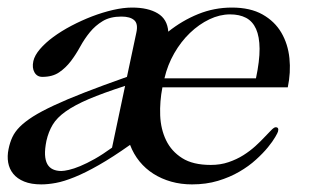

<svg xmlns="http://www.w3.org/2000/svg" viewBox="-52 -482 830 510"><path d="M379.4 -250Q372.1 -212.4 373.5 -175.5Q375 -138.7 389.2 -109.4Q403.3 -80.1 431.9 -62Q460.4 -43.9 507.8 -43.9Q533.7 -43.9 555.2 -51.3Q576.7 -58.6 594.5 -69.8Q612.3 -81.1 626.5 -94Q640.6 -106.9 651.1 -118.2Q661.6 -129.4 668.9 -136.7Q676.3 -144 680.2 -144Q689.5 -144 686.5 -132.8Q686 -129.9 679.2 -118.2Q672.4 -106.4 659.7 -90.8Q647 -75.2 627.9 -57.9Q608.9 -40.5 583.7 -25.9Q558.6 -11.2 527.1 -1.7Q495.6 7.8 458 7.8Q428.7 7.8 402.8 0.5Q377 -6.8 355.7 -20.3Q334.5 -33.7 318.6 -53.2Q302.7 -72.8 293.5 -97.2Q246.6 -64 210.4 -43.5Q174.3 -22.9 146 -11.5Q117.7 0 96.4 3.9Q75.2 7.8 57.6 7.8Q30.8 7.8 12.2 0.2Q-6.3 -7.3 -16.8 -20.3Q-27.3 -33.2 -30.3 -50.3Q-33.2 -67.4 -29.3 -85.9Q-25.9 -103 -19.3 -117.4Q-12.7 -131.8 0.7 -145.3Q14.2 -158.7 35.6 -172.4Q57.1 -186 91.1 -201.9Q125 -217.8 172.6 -236.3Q220.2 -254.9 285.2 -277.8L310.1 -395Q315.4 -418.5 304.7 -428.2Q293.9 -438 270.5 -438Q240.7 -438 220.9 -426Q201.2 -414.1 186.8 -396.5Q172.4 -378.9 160.9 -357.9Q149.4 -336.9 136 -319.3Q122.6 -301.8 105 -289.8Q87.4 -277.8 60.5 -277.8Q46.4 -277.8 39.6 -289.8Q32.7 -301.8 36.6 -319.8Q40 -335 54.2 -351.6Q68.4 -368.2 89.6 -383.8Q110.8 -399.4 137.7 -413.6Q164.6 -427.7 192.6 -438.5Q220.7 -449.2 248.3 -455.6Q275.9 -461.9 298.8 -461.9Q341.3 -461.9 366.9 -446.5Q392.6 -431.2 395 -397.9Q431.6 -427.2 474.4 -444.6Q517.1 -461.9 564 -461.9Q612.8 -461.9 645.3 -443.6Q677.7 -425.3 695.3 -395.3Q712.9 -365.2 716.8 -327.4Q720.7 -289.6 712.4 -250ZM627.9 -273.9Q637.7 -320.3 637.5 -352.5Q637.2 -384.8 628.2 -405Q619.1 -425.3 601.6 -434.6Q584 -443.8 559.1 -443.8Q531.7 -443.8 504.2 -430.7Q476.6 -417.5 452.6 -394.5Q428.7 -371.6 410.9 -340.6Q393.1 -309.6 384.8 -273.9ZM280.3 -253.9Q221.7 -234.9 183.8 -218.8Q146 -202.6 122.6 -186Q99.1 -169.4 87.9 -150.6Q76.7 -131.8 71.3 -107.9Q66.9 -85.9 67.6 -70.8Q68.4 -55.7 73.7 -46.1Q79.1 -36.6 88.6 -32.2Q98.1 -27.8 110.8 -27.8Q118.2 -27.8 131.1 -30.8Q144 -33.7 161.1 -40.8Q178.2 -47.9 199.5 -59.8Q220.7 -71.8 245.6 -89.8Z"/></svg>

Font: XB Zar
Style: Italic
Weight: 400
Italic angle: -12°
Designer: Behnam
Foundry: Irmug
Version: Version 8.005 2009